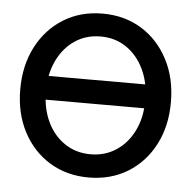

<svg xmlns="http://www.w3.org/2000/svg" viewBox="-44 -567 633 620"><g transform="rotate(5 272.5 -257.5)"><path d="M470.7 -307.6V-230.5H92.8V-307.6ZM264.6 7.8Q193.4 7.8 138.2 -26.1Q83 -60.1 51.8 -119.9Q20.5 -179.7 20.5 -256.8Q20.5 -335 51.8 -395Q83 -455.1 138.2 -489.3Q193.4 -523.4 264.6 -523.4Q336.4 -523.4 391.4 -489.3Q446.3 -455.1 477.5 -395Q508.8 -335 508.8 -256.8Q508.8 -179.7 477.8 -119.9Q446.8 -60.1 391.6 -26.1Q336.4 7.8 264.6 7.8ZM264.6 -67.4Q311.5 -67.4 347.9 -91.6Q384.3 -115.7 405 -158.4Q425.8 -201.2 425.8 -256.8Q425.8 -313.5 405 -356.7Q384.3 -399.9 348.1 -424.6Q312 -449.2 264.6 -449.2Q217.3 -449.2 180.9 -424.6Q144.5 -399.9 124 -356.7Q103.5 -313.5 103.5 -256.8Q104 -201.2 124.5 -158.4Q145 -115.7 181.4 -91.6Q217.8 -67.4 264.6 -67.4Z"/></g></svg>

Font: Inter Display V
Style: Regular
Weight: 400
Designer: Rasmus Andersson
Foundry: rsms
Version: Version 3.015;git-src